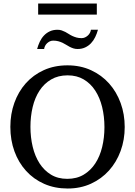

<svg xmlns="http://www.w3.org/2000/svg" viewBox="-20 -1060 771 1096"><path d="M576.2 -334Q576.2 -395 563 -449Q549.8 -502.9 523.4 -543.2Q497.1 -583.5 457.8 -606.7Q418.5 -629.9 366.2 -629.9Q312 -629.9 272 -606.4Q231.9 -583 205.6 -542.7Q179.2 -502.4 166.5 -449Q153.8 -395.5 153.8 -335.9Q153.8 -275.9 166.7 -221.9Q179.7 -168 205.8 -127.4Q231.9 -86.9 271.2 -63Q310.5 -39.1 363.8 -39.1Q418 -39.1 457.8 -63Q497.6 -86.9 523.9 -127.2Q550.3 -167.5 563.2 -220.9Q576.2 -274.4 576.2 -334ZM691.9 -335Q691.9 -262.2 668.5 -198.2Q645 -134.3 602.3 -86.7Q559.6 -39.1 499.5 -11.5Q439.5 16.1 366.2 16.1Q292.5 16.1 232.2 -10.5Q171.9 -37.1 128.9 -84.5Q85.9 -131.8 62.5 -196Q39.1 -260.3 39.1 -335.9Q39.1 -409.2 62 -473.1Q85 -537.1 127.4 -584.7Q169.9 -632.3 230.2 -659.7Q290.5 -687 365.2 -687Q439.5 -687 499.8 -659.2Q560.1 -631.3 602.8 -583.5Q645.5 -535.6 668.7 -471.7Q691.9 -407.7 691.9 -335ZM539.1 -890.1Q533.2 -868.2 523.4 -848.1Q513.7 -828.1 499.5 -813.2Q485.4 -798.3 466.3 -789.3Q447.3 -780.3 422.9 -780.3Q409.7 -780.3 398.7 -783.9Q387.7 -787.6 377.7 -792.7Q367.7 -797.9 357.9 -804.2Q348.1 -810.5 337.2 -815.7Q326.2 -820.8 313 -824.5Q299.8 -828.1 283.7 -828.1Q273.4 -828.1 264.6 -824Q255.9 -819.8 248.8 -813.2Q241.7 -806.6 237.3 -797.9Q232.9 -789.1 231.9 -780.3H191.9Q197.8 -802.2 207.3 -822.3Q216.8 -842.3 231.2 -857.4Q245.6 -872.6 264.6 -881.3Q283.7 -890.1 308.1 -890.1Q321.3 -890.1 332 -886.5Q342.8 -882.8 352.8 -877.7Q362.8 -872.6 372.3 -866.2Q381.8 -859.9 392.8 -854.7Q403.8 -849.6 416.7 -845.9Q429.7 -842.3 445.8 -842.3Q456.1 -842.3 465.1 -846.4Q474.1 -850.6 481.4 -857.2Q488.8 -863.8 493.4 -872.6Q498 -881.3 499 -890.1ZM197.8 -976.6V-1040H532.7V-976.6Z"/></svg>

Font: Charis SIL Eur
Style: Regular
Weight: 400
Foundry: SIL International
Version: Version 5.000